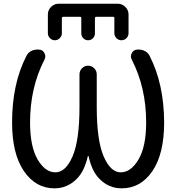

<svg xmlns="http://www.w3.org/2000/svg" viewBox="-20 -1023 944 1032"><path d="M320.3 -932.6Q312.5 -932.6 312.5 -925.8V-843.8Q312.5 -829.1 301.3 -817.9Q290 -806.6 274.9 -806.6Q259.8 -806.6 248.5 -817.9Q237.3 -829.1 237.3 -843.8V-945.3Q237.3 -968.8 254.4 -985.8Q271.5 -1002.9 294.9 -1002.9H613.3Q636.7 -1002.9 653.8 -985.8Q670.9 -968.8 670.9 -945.3V-844.7Q670.9 -829.1 659.7 -817.9Q648.4 -806.6 632.8 -806.6Q617.2 -806.6 606 -817.9Q594.7 -829.1 594.7 -844.7V-925.8Q594.7 -932.6 587.9 -932.6H498Q490.2 -932.6 490.2 -925.8V-843.8Q490.2 -828.1 479.5 -817.4Q468.8 -806.6 453.6 -806.6Q438.5 -806.6 427.7 -817.4Q417 -828.1 417 -843.8V-925.8Q417 -932.6 410.2 -932.6ZM456.1 -183.6Q455.1 -184.6 454.1 -184.6Q453.1 -184.6 452.1 -183.6Q433.6 -102.5 392.6 -61.5Q341.8 -10.7 272.5 -10.7Q171.9 -10.7 108.4 -103.5Q44.9 -196.3 44.9 -365.2Q44.9 -572.3 122.1 -722.7Q131.8 -742.2 152.3 -751Q166 -756.8 179.7 -756.8Q187.5 -756.8 195.3 -755.9Q212.9 -752 219.7 -735.4Q223.6 -727.5 223.6 -719.7Q223.6 -710.9 218.8 -702.1Q141.6 -551.8 141.6 -365.2Q141.6 -235.4 182.1 -166Q222.7 -96.7 277.8 -96.7Q333 -96.7 370.1 -182.6Q407.2 -268.6 407.2 -448.2V-623Q407.2 -642.6 420.9 -656.2Q434.6 -669.9 453.6 -669.9Q472.7 -669.9 486.3 -656.2Q500 -642.6 500 -623V-448.2Q500 -268.6 537.1 -182.6Q574.2 -96.7 628.9 -96.7Q683.6 -96.7 724.6 -166Q765.6 -235.4 765.6 -365.2Q765.6 -551.8 688.5 -702.1Q683.6 -710.9 683.6 -719.7Q683.6 -727.5 687.5 -735.4Q694.3 -752 711.9 -755.9Q719.7 -756.8 726.6 -756.8Q740.2 -756.8 753.9 -751Q774.4 -742.2 784.2 -722.7Q861.3 -572.3 862.3 -365.2Q862.3 -196.3 799.3 -103.5Q736.3 -10.7 633.8 -10.7Q564.5 -10.7 514.6 -61.5Q473.6 -102.5 456.1 -183.6Z"/></svg>

Font: Gen Jyuu Gothic P Regular
Style: Regular
Weight: 400
Designer: [Source Han Sans]
Ryoko NISHIZUKA  (kana & ideographs); Paul D. Hunt (Latin, Greek & Cyrillic); Wenlong ZHANG  (bopomofo
Version: Version 1.002.20150607